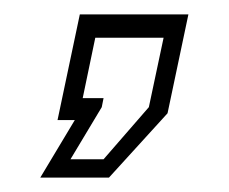

<svg xmlns="http://www.w3.org/2000/svg" viewBox="-20 -167 319 267"><path d="M36 80 84 0H60L91 -147H242L213 -9.5L131.5 80ZM78 54.5H124L187 -18L207.5 -114.5H112.5L95 -30.5H124L121.5 -18Z"/></svg>

Font: Tourney Light
Style: Italic
Weight: 300
Italic angle: -12°
Version: Version 1.015